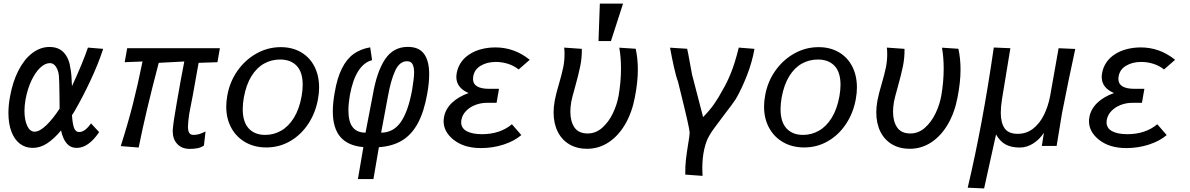

<svg xmlns="http://www.w3.org/2000/svg" viewBox="-20 -819 6640 1071"><path d="M27 -188.5Q27 -232.5 35.5 -278Q50.5 -363 83 -426Q115.5 -489 160.2 -523Q205 -557 256 -557Q308 -557 337 -524.8Q366 -492.5 373 -437Q379.5 -406.5 381.5 -338.5Q407 -392.5 432.8 -454.8Q458.5 -517 470.5 -553.5L555.5 -546.5Q528.5 -463 484.2 -368.8Q440 -274.5 394.5 -196.5L381.5 -176.5Q384.5 -128.5 393 -105.5Q401.5 -82.5 421.5 -82.5Q439 -82.5 456.2 -96Q473.5 -109.5 487.5 -131L533 -82Q473.5 6 408 6Q374 6 352.2 -19Q330.5 -44 320.5 -91.5Q283 -46 244 -20Q205 6 162.5 6Q122 6 91.2 -17.2Q60.5 -40.5 43.8 -84.5Q27 -128.5 27 -188.5ZM116.5 -200.5Q116.5 -149.5 131.8 -117Q147 -84.5 173 -84.5Q201 -84.5 238.2 -120.2Q275.5 -156 312.5 -213Q312 -231 312 -269.5Q311 -372 308.5 -397.5Q305.5 -426.5 292 -446.8Q278.5 -467 258.5 -467Q232 -467 204.8 -441.8Q177.5 -416.5 155.2 -369.5Q133 -322.5 122 -261.5Q116.5 -228.5 116.5 -200.5Z M943.5 -87Q943.5 -100.5 945.5 -112Q946.5 -134 967.8 -256.5Q989 -379 1008 -476L865.5 -468.5Q792 -190 753.5 4L653.5 -4Q692.5 -126 720.2 -234.2Q748 -342.5 775 -476L675.5 -472L689.5 -550H1206.5L1193 -472L1088 -468.5L1085 -452.5Q1050.5 -255.5 1035.5 -184Q1028.5 -134 1028.5 -113Q1028.5 -89.5 1035.5 -78Q1042.5 -66.5 1059 -66.5Q1076.5 -66.5 1092 -71.2Q1107.5 -76 1126.5 -85.5L1117.5 -7Q1100.5 4 1081.5 7.8Q1062.5 11.5 1038.5 11.5Q994 11.5 968.8 -15.8Q943.5 -43 943.5 -87Z M1242 -224.5Q1242 -251.5 1247.5 -283.5Q1260.5 -360.5 1303.5 -422.5Q1346.5 -484.5 1410 -520.2Q1473.5 -556 1546 -556Q1610.5 -556 1659 -527.8Q1707.5 -499.5 1733.8 -448.5Q1760 -397.5 1760 -331Q1760 -300.5 1754 -267.5Q1740.5 -190.5 1700 -128.8Q1659.5 -67 1598.8 -31.8Q1538 3.5 1465.5 3.5Q1400 3.5 1349.2 -25.2Q1298.5 -54 1270.2 -105.8Q1242 -157.5 1242 -224.5ZM1662.5 -282.5Q1668.5 -318 1668.5 -346Q1668.5 -416.5 1635 -451.8Q1601.5 -487 1542 -487Q1494 -487 1453 -464.2Q1412 -441.5 1382.5 -394Q1353 -346.5 1340 -274.5Q1334 -239.5 1334 -210Q1334 -139 1367.2 -102.8Q1400.5 -66.5 1459.5 -66.5Q1507 -66.5 1548.2 -90Q1589.5 -113.5 1619.5 -162Q1649.5 -210.5 1662.5 -282.5Z M2007 1.5Q1922 -5.5 1879.2 -54.5Q1836.5 -103.5 1836.5 -198Q1836.5 -244.5 1847 -303Q1861 -385.5 1887.8 -438.2Q1914.5 -491 1953.2 -518.5Q1992 -546 2045 -555L2055.5 -483.5Q1963 -459 1931.5 -287.5Q1923.5 -241 1923.5 -203Q1923.5 -139.5 1947.5 -109.2Q1971.5 -79 2019 -79L2060 -292Q2082 -419.5 2128 -488.5Q2174 -557.5 2255 -557.5Q2316.5 -557.5 2345.2 -518.8Q2374 -480 2374 -405Q2374 -355.5 2363 -295.5Q2345.5 -196 2311 -132Q2276.5 -68 2223 -35.5Q2169.5 -3 2093.5 2L2063 180H1976.5ZM2279 -318Q2290 -385 2290 -414.5Q2290 -445 2281 -461.2Q2272 -477.5 2251 -477.5Q2208.5 -477.5 2184.2 -424.2Q2160 -371 2144.5 -284.5L2106 -79Q2173.5 -79 2215 -137.2Q2256.5 -195.5 2279 -318Z M2507.5 -41.5Q2454.5 -85.5 2454.5 -143Q2454.5 -153.5 2457 -167Q2465.5 -211.5 2501 -245.5Q2536.5 -279.5 2594 -300Q2525.5 -329 2525.5 -390Q2525.5 -400 2528 -413.5Q2534 -445.5 2552.8 -472.5Q2571.5 -499.5 2601 -517.5Q2629 -535.5 2665.8 -545Q2702.5 -554.5 2744 -554.5Q2795 -554.5 2842 -538Q2889 -522 2935 -485.5L2873 -431.5Q2847 -452.5 2813.8 -463Q2780.5 -473.5 2746 -473.5Q2696.5 -473.5 2661 -452.2Q2625.5 -431 2619.5 -391Q2618.5 -382 2618.5 -378.5Q2618.5 -323.5 2709.5 -323.5H2763.5L2750 -245.5H2696Q2663 -245.5 2632 -233.8Q2601 -222 2579.8 -200Q2558.5 -178 2553.5 -149.5Q2552.5 -140.5 2552.5 -137Q2552.5 -104 2583.5 -87.2Q2614.5 -70.5 2669.5 -70.5Q2718.5 -70.5 2760.8 -84.5Q2803 -98.5 2835.5 -126L2888 -65.5Q2849 -32 2788.8 -12.5Q2728.5 7 2663.5 7Q2614.5 7 2576 -5Q2537.5 -17 2507.5 -41.5Z M3068 -192.5Q3068 -223.5 3075 -261Q3081.5 -295.5 3098 -351Q3113.5 -403.5 3121.2 -440.8Q3129 -478 3129 -517.5Q3129 -537 3127 -553.5L3225.5 -546.5Q3226.5 -497 3216.5 -448.8Q3206.5 -400.5 3187.5 -332.5Q3170.5 -273 3166.5 -251Q3161.5 -220 3161.5 -196Q3161.5 -141.5 3184.5 -108Q3207.5 -74.5 3258 -74.5Q3303.5 -74.5 3339.5 -106.5Q3375.5 -138.5 3398.8 -187.2Q3422 -236 3431 -287Q3444 -363.5 3444 -436.5Q3444 -499.5 3434.5 -553L3526 -547Q3538 -492.5 3538 -431.5Q3538 -361 3521.5 -277Q3505.5 -191.5 3467.5 -126.2Q3429.5 -61 3374.8 -25Q3320 11 3254.5 11Q3198.5 11 3156.2 -13.8Q3114 -38.5 3091 -84.5Q3068 -130.5 3068 -192.5ZM3455.5 -799 3388 -590H3318.5L3326 -799Z M3818.5 -15Q3826.5 -60 3827 -79.5Q3826 -105.5 3776.5 -304.5Q3763.5 -356 3762 -363.5Q3751.5 -390 3739.5 -444.2Q3727.5 -498.5 3717.5 -553L3813 -547Q3818 -527 3827.5 -472.5Q3836 -424 3840.5 -402.5L3902 -166Q3938 -202.5 3962.8 -237.8Q3987.5 -273 4011.5 -318Q4036.5 -360 4058.2 -414.5Q4080 -469 4101 -553.5L4188.5 -546.5Q4175.5 -471.5 4145.5 -395.5Q4115.5 -319.5 4084 -266Q4066 -238.5 4019.5 -178.5Q3985 -133 3964.8 -105.2Q3944.5 -77.5 3936.5 -62Q3919.5 -35 3908.5 13Q3897.5 61 3897.5 121.5Q3897.5 141 3899 162L3802.5 155Q3802 108 3806.2 71Q3810.5 34 3818.5 -15Z M4242 -224.5Q4242 -251.5 4247.5 -283.5Q4260.5 -360.5 4303.5 -422.5Q4346.5 -484.5 4410 -520.2Q4473.5 -556 4546 -556Q4610.5 -556 4659 -527.8Q4707.5 -499.5 4733.8 -448.5Q4760 -397.5 4760 -331Q4760 -300.5 4754 -267.5Q4740.5 -190.5 4700 -128.8Q4659.5 -67 4598.8 -31.8Q4538 3.5 4465.5 3.5Q4400 3.5 4349.2 -25.2Q4298.5 -54 4270.2 -105.8Q4242 -157.5 4242 -224.5ZM4662.5 -282.5Q4668.5 -318 4668.5 -346Q4668.5 -416.5 4635 -451.8Q4601.5 -487 4542 -487Q4494 -487 4453 -464.2Q4412 -441.5 4382.5 -394Q4353 -346.5 4340 -274.5Q4334 -239.5 4334 -210Q4334 -139 4367.2 -102.8Q4400.5 -66.5 4459.5 -66.5Q4507 -66.5 4548.2 -90Q4589.5 -113.5 4619.5 -162Q4649.5 -210.5 4662.5 -282.5Z M4868 -192.5Q4868 -223.5 4875 -261Q4881.5 -295.5 4898 -351Q4913.5 -403.5 4921.2 -440.8Q4929 -478 4929 -517.5Q4929 -537 4927 -553.5L5025.5 -546.5Q5026.5 -497 5016.5 -448.8Q5006.5 -400.5 4987.5 -332.5Q4970.5 -273 4966.5 -251Q4961.5 -220 4961.5 -196Q4961.5 -141.5 4984.5 -108Q5007.5 -74.5 5058 -74.5Q5103.5 -74.5 5139.5 -106.5Q5175.5 -138.5 5198.8 -187.2Q5222 -236 5231 -287Q5244 -363.5 5244 -436.5Q5244 -499.5 5234.5 -553L5326 -547Q5338 -492.5 5338 -431.5Q5338 -361 5321.5 -277Q5305.5 -191.5 5267.5 -126.2Q5229.5 -61 5174.8 -25Q5120 11 5054.5 11Q4998.5 11 4956.2 -13.8Q4914 -38.5 4891 -84.5Q4868 -130.5 4868 -192.5Z M5523.5 -554 5616 -550 5569 -264Q5562.5 -222 5562.5 -190Q5562.5 -134 5584 -103.2Q5605.5 -72.5 5657 -72.5Q5705.5 -72.5 5742.5 -101.2Q5779.5 -130 5803 -177.5Q5826.5 -225 5837.5 -282L5885 -550L5978 -546Q5964 -483 5941 -371.8Q5918 -260.5 5904 -187.5L5874 -5H5791.5L5803 -78.5Q5778.5 -41 5743 -18.5Q5707.5 4 5668 4Q5621.5 4 5590 -12.8Q5558.5 -29.5 5536 -69L5469.5 232L5378 228Q5461.5 -124.5 5523.5 -554Z M6107.5 -41.5Q6054.5 -85.5 6054.5 -143Q6054.5 -153.5 6057 -167Q6065.5 -211.5 6101 -245.5Q6136.5 -279.5 6194 -300Q6125.5 -329 6125.5 -390Q6125.5 -400 6128 -413.5Q6134 -445.5 6152.8 -472.5Q6171.5 -499.5 6201 -517.5Q6229 -535.5 6265.8 -545Q6302.5 -554.5 6344 -554.5Q6395 -554.5 6442 -538Q6489 -522 6535 -485.5L6473 -431.5Q6447 -452.5 6413.8 -463Q6380.5 -473.5 6346 -473.5Q6296.5 -473.5 6261 -452.2Q6225.5 -431 6219.5 -391Q6218.5 -382 6218.5 -378.5Q6218.5 -323.5 6309.5 -323.5H6363.5L6350 -245.5H6296Q6263 -245.5 6232 -233.8Q6201 -222 6179.8 -200Q6158.5 -178 6153.5 -149.5Q6152.5 -140.5 6152.5 -137Q6152.5 -104 6183.5 -87.2Q6214.5 -70.5 6269.5 -70.5Q6318.5 -70.5 6360.8 -84.5Q6403 -98.5 6435.5 -126L6488 -65.5Q6449 -32 6388.8 -12.5Q6328.5 7 6263.5 7Q6214.5 7 6176 -5Q6137.5 -17 6107.5 -41.5Z"/></svg>

Font: JuliaMono MediumItalic
Style: Regular
Weight: 500
Italic angle: -9°
Monospace: yes
Designer: cormullion
Foundry: corm
Version: Version 0.049; ttfautohint (v1.8.4)